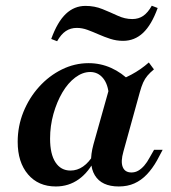

<svg xmlns="http://www.w3.org/2000/svg" viewBox="-20 -653 609 684"><path d="M178.8 11.3Q116.5 11.3 79.7 -31.9Q43 -75.1 43 -147.8Q43 -203.5 63.4 -254.1Q83.9 -304.7 119.3 -343.8Q154.6 -382.9 200.1 -405.4Q245.6 -428 295.7 -428Q338.2 -428 376.2 -410.9Q414.1 -393.8 445.2 -362L368 -311.5Q365.4 -352.3 347.3 -374.4Q329.1 -396.5 301.4 -396.5Q274.2 -396.5 248.2 -377Q222.1 -357.4 202.3 -323.8Q182.5 -290.2 170.4 -247.3Q158.4 -204.5 158.4 -159Q158.4 -104.3 177.5 -74.9Q196.6 -45.4 231.1 -45.4Q255.3 -45.4 275.8 -59.7Q296.4 -73.9 313.2 -101.9L320.6 -89.6Q296.7 -40.1 260.7 -14.4Q224.8 11.3 178.8 11.3ZM403 11.3Q342.1 11.3 317.9 -28.5Q293.8 -68.2 312.9 -138.5L374 -355.9Q414.7 -369.4 448 -387.2Q481.3 -404.9 510.2 -430.4L528.4 -405.8Q514.7 -394.6 505.5 -383.7Q496.3 -372.9 490 -359Q483.8 -345.1 478.1 -324.5L419.6 -112.9Q409.5 -77.5 417.2 -58.1Q424.9 -38.6 448.3 -38.6Q461.6 -38.6 472.6 -45Q483.7 -51.4 494 -63.2Q504.3 -75.1 512.8 -91.2L528.9 -119.4H559.5L539.5 -81.7Q522.8 -52 502.8 -31.2Q482.9 -10.4 458.6 0.4Q434.4 11.3 403 11.3ZM183.5 -506.1 162.5 -514.2Q184.5 -575 214.5 -603.5Q244.6 -632 284.5 -632Q316.9 -632 344.9 -620.6Q372.9 -609.2 398.9 -597.2Q424.8 -585.1 451.2 -585.1Q473.8 -585.1 490.4 -596.6Q507 -608.1 520.7 -632.6L541.7 -624.5Q520 -564.5 489.8 -536Q459.6 -507.5 418.5 -507.5Q395 -507.5 373.3 -514.5Q351.6 -521.5 331.3 -530.5Q310.9 -539.5 291.7 -546.6Q272.4 -553.6 253.8 -553.6Q231.5 -553.6 214.5 -542.3Q197.5 -531 183.5 -506.1Z"/></svg>

Font: Playfair 5pt SemiExpanded Light 12pt
Style: Italic
Weight: 300
Italic angle: -15.6°
Version: Version 2.000;gftools[0.9.28]